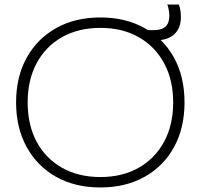

<svg xmlns="http://www.w3.org/2000/svg" viewBox="-20 -817 899 847"><path d="M423 10Q311 10 227.5 -37Q144 -84 97.5 -168.5Q51 -253 51 -365Q51 -478 97.5 -562Q144 -646 227.5 -693Q311 -740 423 -740Q534 -740 618 -693Q702 -646 748 -562Q794 -478 794 -365Q794 -253 748 -168.5Q702 -84 618 -37Q534 10 423 10ZM423 -36Q520 -36 592 -77Q664 -118 704 -192Q744 -266 744 -365Q744 -464 704 -538Q664 -612 592 -653Q520 -694 423 -694Q326 -694 253.5 -653Q181 -612 141.5 -538Q102 -464 102 -365Q102 -266 141.5 -192Q181 -118 253.5 -77Q326 -36 423 -36ZM628 -639 630 -684H659Q693 -684 710 -699.5Q727 -715 727 -747Q727 -759 724.5 -773.5Q722 -788 718 -797H769Q774 -784 776 -770Q778 -756 778 -742Q778 -693 749 -666Q720 -639 665 -639Z"/></svg>

Font: M PLUS 2 Light
Style: Regular
Weight: 300
Designer: Coji Morishita
Foundry: UNDERFOREST DESIGN
Version: Version 1.001